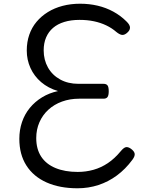

<svg xmlns="http://www.w3.org/2000/svg" viewBox="-20 -994 789 1033"><path d="M397 19Q301 19 230.5 -12.5Q160 -44 122 -103.5Q84 -163 84 -247Q84 -295 98.5 -337.5Q113 -380 140.5 -413.5Q168 -447 206.5 -470.5Q245 -494 292 -504Q239 -520 201.5 -552Q164 -584 144 -628Q124 -672 124 -722Q124 -768 137.5 -807Q151 -846 176.5 -876.5Q202 -907 237.5 -929Q273 -951 317 -962.5Q361 -974 411 -974Q460 -974 505 -963.5Q550 -953 589.5 -931.5Q629 -910 660 -879Q680 -860 679.5 -844.5Q679 -829 661 -815Q647 -804 634.5 -806.5Q622 -809 606 -822Q582 -843 551.5 -857.5Q521 -872 485.5 -879.5Q450 -887 408 -887Q362 -887 326 -876Q290 -865 265.5 -844Q241 -823 228 -792.5Q215 -762 215 -723Q215 -672 238 -631Q261 -590 303.5 -566.5Q346 -543 402 -543H537Q552 -543 558.5 -534.5Q565 -526 565 -503Q565 -481 558.5 -472Q552 -463 537 -463H406Q356 -463 313.5 -447.5Q271 -432 240 -403.5Q209 -375 192 -336Q175 -297 175 -251Q175 -192 201.5 -151.5Q228 -111 278.5 -90Q329 -69 398 -69Q442 -69 483 -80.5Q524 -92 560.5 -116.5Q597 -141 630 -181Q645 -199 656.5 -202Q668 -205 684 -194Q702 -181 704.5 -167.5Q707 -154 692 -134Q655 -84 609 -50Q563 -16 509.5 1.5Q456 19 397 19Z"/></svg>

Font: Playwrite IT Trad
Style: Regular
Weight: 400
Designer: Veronika Burian, José Scaglione
Foundry: TypeTogether
Version: Version 1.002